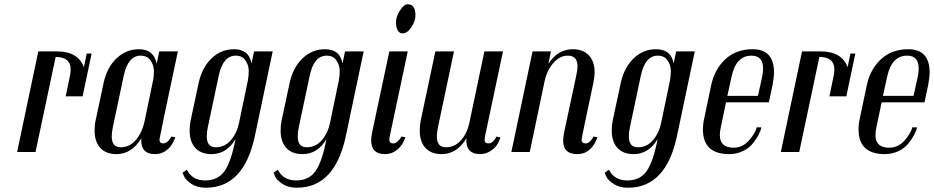

<svg xmlns="http://www.w3.org/2000/svg" viewBox="-20 -710 4363 897"><path d="M310 -385Q310 -444 240 -444L146 0H60L159 -470H245Q345 -470 372 -396L385 -460H408L366 -260H287L306 -352Q310 -368 310 -385Z M742 -40Q763 -40 781 -72L799 -69Q782 -18 742 2Q724 10 704 10Q640 10 640 -53V-64Q596 10 524 10Q475 10 448.5 -19Q422 -48 422 -100Q422 -128 427 -149L464 -322Q479 -394 524 -437Q569 -480 629 -480Q699 -480 712 -412L724 -470H811Q725 -65 725 -59Q725 -40 742 -40ZM695 -334Q699 -350 699 -377.5Q699 -405 683.5 -427.5Q668 -450 637 -450Q578 -450 558 -356L507 -115Q502 -88 502 -73Q502 -22 544 -22Q586 -22 615.5 -57Q645 -92 656 -146Z M853 83Q878 133 938.5 133Q999 133 1030 88Q1061 42 1080 -60Q1039 10 968 10Q919 10 892.5 -19Q866 -48 866 -100Q866 -126 871 -149L908 -322Q924 -395 968.5 -437.5Q1013 -480 1073 -480Q1144 -480 1155 -413L1167 -470H1254L1170 -71Q1118 167 942 167Q902 167 875 149.5Q848 132 840 114L833 97ZM1138 -334Q1142 -354 1142 -379.5Q1142 -405 1127 -427.5Q1112 -450 1081 -450Q1022 -450 1002 -357L951 -116Q946 -93 946 -73Q946 -22 988 -22Q1030 -22 1058.5 -55Q1087 -88 1097 -137Z M1278 83Q1303 133 1363.5 133Q1424 133 1455 88Q1486 42 1505 -60Q1464 10 1393 10Q1344 10 1317.5 -19Q1291 -48 1291 -100Q1291 -126 1296 -149L1333 -322Q1349 -395 1393.5 -437.5Q1438 -480 1498 -480Q1569 -480 1580 -413L1592 -470H1679L1595 -71Q1543 167 1367 167Q1327 167 1300 149.5Q1273 132 1265 114L1258 97ZM1563 -334Q1567 -354 1567 -379.5Q1567 -405 1552 -427.5Q1537 -450 1506 -450Q1447 -450 1427 -357L1376 -116Q1371 -93 1371 -73Q1371 -22 1413 -22Q1455 -22 1483.5 -55Q1512 -88 1522 -137Z M1860 -554Q1847 -554 1838.5 -567.5Q1830 -581 1830 -606.5Q1830 -632 1848.5 -661Q1867 -690 1885 -690Q1903 -690 1912 -677Q1921 -664 1921 -638Q1921 -612 1902 -583Q1883 -554 1860 -554ZM1799 -57Q1799 -40 1817.5 -40Q1836 -40 1856 -72L1874 -69Q1857 -18 1816 2Q1799 10 1779 10Q1714 10 1714 -54Q1714 -67 1718 -89L1799 -470H1885L1801 -74Q1799 -64 1799 -57Z M2244 -57Q2244 -40 2263 -40Q2282 -40 2300 -72L2318 -68Q2307 -36 2293 -22Q2261 10 2223 10Q2159 10 2159 -53V-64Q2115 10 2043 10Q1994 10 1967.5 -19Q1941 -48 1941 -100Q1941 -125 1946 -149L2014 -470H2101L2026 -115Q2021 -90 2021 -73Q2021 -22 2063 -22Q2105 -22 2134 -55Q2163 -88 2173 -137L2243 -470H2330L2246 -74Q2244 -62 2244 -57Z M2697 -57Q2697 -40 2716 -40Q2735 -40 2753 -72L2771 -69Q2754 -18 2715 2Q2697 10 2677 10Q2611 10 2611 -53Q2611 -65 2615 -89L2672 -356Q2678 -383 2678 -400Q2678 -450 2633 -450Q2594 -450 2564.5 -415Q2535 -380 2525 -334L2455 0H2369L2468 -470H2554L2542 -412Q2586 -480 2656 -480Q2704 -480 2731 -451.5Q2758 -423 2758 -372Q2758 -354 2752 -322Q2697 -65 2697 -57Z M2825 83Q2850 133 2910.5 133Q2971 133 3002 88Q3033 42 3052 -60Q3011 10 2940 10Q2891 10 2864.5 -19Q2838 -48 2838 -100Q2838 -126 2843 -149L2880 -322Q2896 -395 2940.5 -437.5Q2985 -480 3045 -480Q3116 -480 3127 -413L3139 -470H3226L3142 -71Q3090 167 2914 167Q2874 167 2847 149.5Q2820 132 2812 114L2805 97ZM3110 -334Q3114 -354 3114 -379.5Q3114 -405 3099 -427.5Q3084 -450 3053 -450Q2994 -450 2974 -357L2923 -116Q2918 -93 2918 -73Q2918 -22 2960 -22Q3002 -22 3030.5 -55Q3059 -88 3069 -137Z M3343 -79Q3343 -20 3407 -20Q3450 -20 3480 -55Q3510 -90 3515 -115H3537Q3531 -83 3498 -41Q3481 -19 3451.5 -4.5Q3422 10 3387 10Q3264 10 3264 -105Q3264 -130 3270 -157L3303 -314Q3319 -387 3369 -433.5Q3419 -480 3496 -480Q3596 -480 3596 -372Q3596 -348 3589 -311L3572 -232H3372L3348 -118Q3343 -95 3343 -79ZM3545 -390Q3545 -450 3491 -450Q3419 -450 3398 -353L3378 -262H3521L3541 -353Q3545 -372 3545 -390Z M3878 -385Q3878 -444 3808 -444L3714 0H3628L3727 -470H3813Q3913 -470 3940 -396L3953 -460H3976L3934 -260H3855L3874 -352Q3878 -368 3878 -385Z M4070 -79Q4070 -20 4134 -20Q4177 -20 4207 -55Q4237 -90 4242 -115H4264Q4258 -83 4225 -41Q4208 -19 4178.5 -4.5Q4149 10 4114 10Q3991 10 3991 -105Q3991 -130 3997 -157L4030 -314Q4046 -387 4096 -433.5Q4146 -480 4223 -480Q4323 -480 4323 -372Q4323 -348 4316 -311L4299 -232H4099L4075 -118Q4070 -95 4070 -79ZM4272 -390Q4272 -450 4218 -450Q4146 -450 4125 -353L4105 -262H4248L4268 -353Q4272 -372 4272 -390Z"/></svg>

Font: Trochut
Style: Italic
Weight: 400
Italic angle: -12°
Designer: Andreu Balius
Foundry: Andreu Balius
Version: Version 1.001